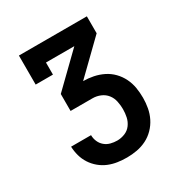

<svg xmlns="http://www.w3.org/2000/svg" viewBox="-171 -863 942 991"><g transform="rotate(-30 300.0 -367.5)"><path d="M302 0Q274 0 246.5 -4Q219 -8 193.5 -18.5Q168 -29 146.5 -47Q125 -65 110 -88Q95 -111 87.5 -138Q80 -165 79 -193H198Q198 -173 206 -154.5Q214 -136 229 -123.5Q244 -111 263 -106Q282 -101 302 -101Q325 -101 347.5 -110Q370 -119 384 -138Q398 -157 403 -180Q408 -203 408 -227Q408 -250 403 -274Q398 -298 383.5 -316.5Q369 -335 346.5 -344.5Q324 -354 300 -354H169V-455L353 -634H184V-562H81V-735H486V-634L302 -455Q332 -455 362 -449Q392 -443 419.5 -429.5Q447 -416 468.5 -394Q490 -372 503.5 -344.5Q517 -317 522 -287Q527 -257 527 -226Q527 -196 521.5 -166Q516 -136 502.5 -109Q489 -82 467.5 -60Q446 -38 419 -24.5Q392 -11 362 -5.5Q332 0 302 0Z"/></g></svg>

Font: Iosevka Book
Style: Bold
Weight: 700
Designer: Belleve Invis
Foundry: Belleve Invis
Version: Version 28.0.7; ttfautohint (v1.8.3)